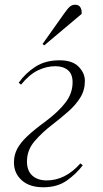

<svg xmlns="http://www.w3.org/2000/svg" viewBox="-20 -778 434 812"><path d="M59 -428Q88 -469 130 -496Q172 -523 232 -523Q286 -523 312.5 -496Q339 -469 339 -436Q339 -397 320 -366Q301 -335 270 -307.5Q239 -280 204 -253Q158 -218 126 -180.5Q94 -143 94 -95Q94 -56 116.5 -35.5Q139 -15 178 -15Q216 -15 251.5 -32.5Q287 -50 320 -87L330 -79Q302 -42 262 -14Q222 14 163 14Q105 14 72 -15.5Q39 -45 39 -91Q39 -122 52.5 -148Q66 -174 95 -201.5Q124 -229 172 -264Q228 -306 257.5 -345Q287 -384 287 -430Q287 -465 267 -481.5Q247 -498 214 -498Q177 -498 140.5 -480.5Q104 -463 69 -420ZM250 -719Q266 -742 275.5 -750Q285 -758 298 -758Q314 -758 320.5 -746Q327 -734 325 -719L167 -586L160 -592Z"/></svg>

Font: Display Extralight
Style: Italic
Weight: 200
Italic angle: -2°
Designer: Latin by Veronika Burian and Jose Scaglione. Greek by Irene Vlachou. Cyrillic by Vera Evstafieva
Foundry: TypeTogether
Version: Version 3.002